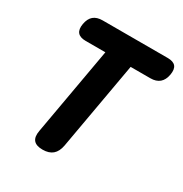

<svg xmlns="http://www.w3.org/2000/svg" viewBox="-170 -858 939 987"><g transform="rotate(30 300.0 -365.0)"><path d="M250 -595H133Q99 -595 85 -612Q71 -629 77 -663Q83 -697 102.5 -713.5Q122 -730 156 -730H542Q576 -730 589.5 -713.5Q603 -697 597 -663Q591 -629 571 -612Q551 -595 517 -595H400L308 -75Q301 -37 279.5 -18.5Q258 0 220 0Q182 0 166.5 -18.5Q151 -37 158 -75Z"/></g></svg>

Font: Maple Mono ExtraBold
Style: Italic
Weight: 800
Italic angle: -10°
Monospace: yes
Designer: subframe7536
Version: Version 7.200